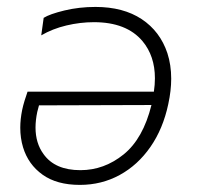

<svg xmlns="http://www.w3.org/2000/svg" viewBox="-20 -524 568 554"><path d="M210.5 9.5Q144 9.5 102.8 -20Q61.5 -49.5 46.5 -99Q38.5 -125.5 38.5 -155.5Q38.5 -180 44 -207Q46.5 -219 51 -233.8Q55.5 -248.5 59.5 -259.5H424Q427 -279.5 427 -298Q427 -362.5 391 -405.5Q345 -460 251 -460Q211.5 -460 171.5 -450.5Q131.5 -441 99 -422L106 -472.5Q123.5 -483.5 166 -493.8Q208.5 -504 255.5 -504Q335.5 -504 388.8 -468.8Q442 -433.5 463 -370.5Q474 -336.5 474 -297Q474 -262.5 465.5 -223.5Q450.5 -152.5 414 -100Q377.5 -47.5 325.2 -19Q273 9.5 210.5 9.5ZM87.5 -201Q82.5 -177 82.5 -156Q82.5 -111 105.5 -79.5Q138.5 -33 212 -33Q280.5 -33 336.8 -78.5Q393 -124 417 -221L92.5 -220Q89.5 -210 87.5 -201Z"/></svg>

Font: Heraclito ExtraLight
Style: Italic
Weight: 200
Italic angle: -12°
Designer: Kostas Bartsokas (font) & Cristiano Sobral (main changes)
Foundry: Kostas Bartsokas (font) & Cristiano Sobral (main changes)
Version: Version 1.00;July 8, 2020;FontCreator 13.0.0.2655 64-bit